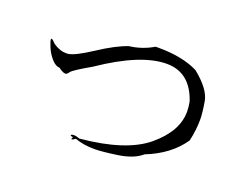

<svg xmlns="http://www.w3.org/2000/svg" viewBox="-76 -583 864 690"><g transform="rotate(20 356.0 -237.5)"><path d="M334 -27Q362 -27 420.5 -35.5Q479 -44 510 -71Q599 -106 645 -173Q655 -216 655 -256Q655 -282 647.5 -325Q640 -368 578 -418Q518 -448 427 -448H415Q373 -423 324 -417Q279 -402 215 -360Q151 -318 126 -316H119Q96 -316 71 -333Q58 -347 54 -347Q52 -347 52 -344Q52 -337 61 -315.5Q70 -294 85.5 -276.5Q101 -259 116 -259Q133 -246 143 -246Q149 -246 155.5 -256Q162 -266 227 -303Q375 -404 474 -404Q564 -404 597 -305Q601 -285 601 -267Q601 -192 522 -126Q443 -60 270 -44Q257 -49 249 -49Q237 -49 237 -44Q237 -42 247 -41Q244 -36 244 -34Q244 -32 245 -32Q249 -32 259 -39Q291 -27 334 -27Z"/></g></svg>

Font: Xiaobo Songti 小帛宋体
Style: Regular
Weight: 400
Version: Version 1.501;March 17, 2024;FontCreator 14.0.0.2814 64-bit